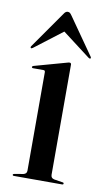

<svg xmlns="http://www.w3.org/2000/svg" viewBox="-76 -664 382 703"><g transform="rotate(10 115.0 -313.0)"><path d="M163 -438V-28.5Q163 -22 166 -18.2Q169 -14.5 175.5 -13L206.5 -8Q209.5 -8 210.8 -6.8Q212 -5.5 212 -3.5Q212 -2 210.8 -1Q209.5 0 207 0H27.5Q25.5 0 24.2 -1Q23 -2 23 -3.5Q23 -5 24.2 -6Q25.5 -7 28 -7.5L61 -13Q67.5 -14.5 70.5 -18.2Q73.5 -22 73.5 -27.5V-393.5Q73.5 -397 72 -398.8Q70.5 -400.5 67 -400.5H28Q26 -400.5 24.8 -401.8Q23.5 -403 23.5 -404Q23.5 -406 25 -407Q26.5 -408 28.5 -409L147 -442Q151.5 -443.5 153.5 -443.8Q155.5 -444 157.5 -444Q160 -444 161.5 -442.2Q163 -440.5 163 -438ZM135.6 -566H100.5L222 -473.5Q224.3 -472 226.1 -471.5Q227.9 -471 229.2 -472Q230.6 -473 230.3 -475.2Q230.1 -477.5 228.3 -479.5L133.4 -615Q129.3 -621 126.2 -623.5Q123 -626 118.1 -626Q114 -626 110.4 -623.5Q106.8 -621 103.2 -615L8.3 -479.5Q6.5 -477.5 6.5 -475.2Q6.5 -473 7.4 -472Q8.7 -471 10.5 -471.5Q12.3 -472 14.6 -473.5Z"/></g></svg>

Font: Fraunces 96pt
Style: Regular
Weight: 400
Version: Version 1.000;[b76b70a41]